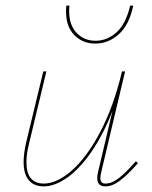

<svg xmlns="http://www.w3.org/2000/svg" viewBox="-20 -660 540 683"><path d="M215 -618Q215 -632 216 -640H227Q226 -633 226 -620Q226 -571 252.5 -543Q279 -515 320 -515Q361 -515 394.5 -545Q428 -575 443 -640H454Q440 -572 403 -538.5Q366 -505 319 -505Q274 -505 244.5 -535Q215 -565 215 -618ZM471 -80Q435 -39 407.5 -18Q380 3 355 3Q326 3 326 -26Q326 -36 329 -49L380 -265Q346 -178 303.5 -117.5Q261 -57 217.5 -27Q174 3 135 3Q101 3 82.5 -19Q64 -41 64 -84Q64 -114 73 -153L134 -406H145L84 -152Q74 -113 74 -83Q74 -44 90 -25.5Q106 -7 136 -7Q182 -7 235 -53Q288 -99 336 -189.5Q384 -280 414 -406H425L340 -47Q337 -35 337 -26Q337 -7 355 -7Q378 -7 403 -26.5Q428 -46 463 -86Z"/></svg>

Font: Ysabeau Infant Hairline
Style: Italic
Weight: 100
Italic angle: -12°
Designer: Christian Thalmann (Catharsis Fonts)
Version: Version 0.003